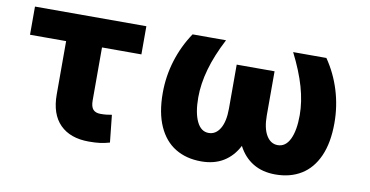

<svg xmlns="http://www.w3.org/2000/svg" viewBox="-59 -679 1618 839"><g transform="rotate(10 750.5 -260.0)"><path d="M530.3 -405.3H355.5V-169.9Q355.5 -142.6 366.2 -130.4Q377 -118.2 399.4 -118.2Q415 -118.2 426.3 -119.6Q437.5 -121.1 449.2 -123L461.9 -2Q439.9 4.4 419.4 7.1Q398.9 9.8 370.1 9.8Q287.1 9.8 241.7 -35.9Q196.3 -81.5 196.3 -168.9V-405.3H36.1V-530.3H530.3Z M807.6 -263.7Q807.6 -195.8 826.2 -157Q844.7 -118.2 878.9 -118.2Q910.6 -118.2 929.4 -149.7Q948.2 -181.2 948.2 -238.3V-433.6H1116.2V-238.3Q1116.2 -181.2 1135 -149.7Q1153.8 -118.2 1185.5 -118.2Q1220.2 -118.2 1239 -156.7Q1257.8 -195.3 1257.8 -263.7Q1257.8 -323.2 1239 -388.7Q1220.2 -454.1 1181.6 -530.3H1329.1Q1370.1 -470.7 1391.6 -400.6Q1413.1 -330.6 1413.1 -255.9Q1413.1 -168.5 1386.5 -108.9Q1359.9 -49.3 1311.5 -19.8Q1263.2 9.8 1197.3 9.8Q1139.6 9.8 1098.1 -15.4Q1056.6 -40.5 1032.2 -87.9Q1007.8 -40.5 966.8 -15.4Q925.8 9.8 868.2 9.8Q801.8 9.8 753.2 -19.8Q704.6 -49.3 678 -108.9Q651.4 -168.5 651.4 -255.9Q651.4 -330.1 673.1 -400.1Q694.8 -470.2 735.4 -530.3H883.8Q844.7 -455.1 826.2 -389.4Q807.6 -323.7 807.6 -263.7Z"/></g></svg>

Font: Pretendard JP ExtraBold
Style: Regular
Weight: 800
Designer: Base glyphs from Inter by Rasmus Andersson; Hangeul glyphs from Noto Sans CJK(Source Han Sans) by Jang Soo-young and Kan
Foundry: Kil Hyung-jin
Version: Version 1.309